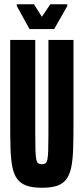

<svg xmlns="http://www.w3.org/2000/svg" viewBox="-20 -876 394 904"><path d="M177 8Q133 8 105 -2Q77 -12 61 -33.5Q45 -55 38 -91Q31 -127 29.5 -178.5Q28 -230 28 -301V-688H146V-246Q146 -196 147 -167Q148 -138 151 -124.5Q154 -111 160 -107Q166 -103 177 -103Q188 -103 194 -107Q200 -111 203 -124.5Q206 -138 207 -167Q208 -196 208 -246V-688H326V-301Q326 -230 324.5 -178.5Q323 -127 316 -91Q309 -55 293 -33Q277 -11 249.5 -1.5Q222 8 177 8ZM119 -739 59 -848V-856H140L177 -797L217 -856H297V-848L235 -739Z"/></svg>

Font: Saira UltraCondensed ExtraBold
Style: Regular
Weight: 800
Width: 1
Designer: Hector Gatti with collaboration of the Omnibus-Type team
Foundry: Omnibus-Type
Version: Version 1.101